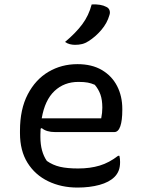

<svg xmlns="http://www.w3.org/2000/svg" viewBox="-20 -833 640 865"><path d="M329 -544Q394 -544 439 -517.5Q484 -491 507.5 -445.5Q531 -400 531 -342V-338Q531 -290 522 -264Q513 -238 495 -238H228Q189 -238 168 -256L163 -253Q162 -241 162 -227V-216Q162 -150 191 -108Q218 -89 250.5 -81.5Q283 -74 332 -74Q386 -74 429 -87Q472 -100 512 -131H518Q521 -119 521 -103Q521 -80 514.5 -64Q508 -48 496 -36Q472 -12 428 0Q384 12 329 12Q256 12 197 -16.5Q138 -45 104 -99.5Q70 -154 70 -233V-244Q70 -341 105 -408Q140 -475 198.5 -509.5Q257 -544 329 -544ZM333 -464Q269 -464 225.5 -423Q182 -382 168 -300H436Q441 -325 441 -348Q441 -383 432.5 -407Q424 -431 407 -451Q391 -458 375 -461Q359 -464 333 -464ZM393 -813Q435 -815 459 -802Q470 -797 473.5 -786.5Q477 -776 473 -765Q463 -729 436.5 -698Q410 -667 378 -647Q364 -638 349.5 -634.5Q335 -631 318 -631Q306 -631 294.5 -634Q283 -637 273 -644Q321 -684 350.5 -723.5Q380 -763 393 -813Z"/></svg>

Font: Recursive Mn Csl St
Style: Regular
Weight: 400
Monospace: yes
Version: Version 1.079;hotconv 1.0.112;makeotfexe 2.5.65598; ttfautoh